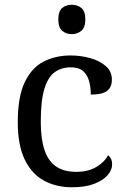

<svg xmlns="http://www.w3.org/2000/svg" viewBox="-20 -780 532 810"><path d="M283 10Q217 10 165.5 -18Q114 -46 84.5 -106.5Q55 -167 55 -265Q55 -372 84.5 -433.5Q114 -495 164.5 -520.5Q215 -546 278 -546Q320 -546 360 -535Q400 -524 426 -501.5Q452 -479 452 -444Q452 -421 442 -407Q432 -393 412.5 -387Q393 -381 363 -381Q363 -413 355.5 -439Q348 -465 330 -480.5Q312 -496 278 -496Q240 -496 211.5 -476Q183 -456 167.5 -406Q152 -356 152 -266Q152 -195 167.5 -148Q183 -101 216 -78Q249 -55 303 -55Q350 -55 384.5 -74.5Q419 -94 436 -125Q444 -119 448.5 -109.5Q453 -100 453 -86Q453 -63 434 -41Q415 -19 377.5 -4.5Q340 10 283 10ZM283 -636Q259 -636 242.5 -650Q226 -664 226 -698Q226 -733 242.5 -746.5Q259 -760 283 -760Q306 -760 323 -746.5Q340 -733 340 -698Q340 -664 323 -650Q306 -636 283 -636Z"/></svg>

Font: Noto Rashi Hebrew
Style: Regular
Weight: 400
Version: Version 1.006